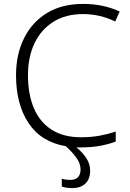

<svg xmlns="http://www.w3.org/2000/svg" viewBox="-20 -744 663 982"><path d="M392 123Q392 92 370.5 62.5Q349 33 317 4Q190 -18 126 -114.5Q62 -211 62 -359Q62 -465 102.5 -547.5Q143 -630 219.5 -677Q296 -724 405 -724Q509 -724 592 -685L569 -634Q492 -672 404 -672Q316 -672 253 -632.5Q190 -593 156.5 -522.5Q123 -452 123 -359Q123 -263 153 -191.5Q183 -120 243.5 -81Q304 -42 394 -42Q446 -42 489.5 -50Q533 -58 572 -71V-20Q535 -6 491 2Q447 10 388 10Q379 10 371 10Q403 36 422 65.5Q441 95 441 129Q441 172 416.5 195Q392 218 350 218Q335 218 321 216Q307 214 296 210V170Q314 176 342 176Q365 176 378.5 162.5Q392 149 392 123Z"/></svg>

Font: RS Noto Sans Light
Style: Regular
Weight: 300
Designer: Monotype Design Team
Foundry: Monotype Imaging Inc.
Version: Version 3.10